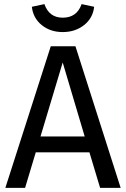

<svg xmlns="http://www.w3.org/2000/svg" viewBox="-20 -914 613 934"><path d="M285 -758Q225 -758 183 -792Q141 -826 135 -881L196 -894Q219 -828 285 -828Q354 -828 377 -894L438 -881Q432 -826 389 -792Q346 -758 285 -758ZM467 0 415 -173H154L102 0H6L227 -689H347L567 0ZM177 -250H392L285 -610Z"/></svg>

Font: Fira Sans
Style: Regular
Weight: 400
Designer: Carrois Corporate & Edenspiekermann AG
Foundry: Carrois Corporate GbR & Edenspiekermann AG
Version: Version 4.106;PS 004.106;hotconv 1.0.70;makeotf.lib2.5.58329